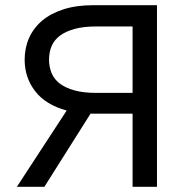

<svg xmlns="http://www.w3.org/2000/svg" viewBox="-20 -720 725 740"><path d="M45 0H151L329 -282H491V0H585V-700H340Q274 -700 224.5 -684Q175 -668 142 -640Q109 -612 92 -573.5Q75 -535 75 -490Q75 -421 115.5 -368.5Q156 -316 237 -294ZM169 -490Q169 -519 179 -542.5Q189 -566 211 -582.5Q233 -599 267.5 -608.5Q302 -618 350 -618H491V-362H350Q302 -362 267.5 -371.5Q233 -381 211 -397.5Q189 -414 179 -438Q169 -462 169 -490Z"/></svg>

Font: Golos Text VF
Style: Regular
Weight: 400
Designer: A.Korolkova, Vitaly Kuzmin
Foundry: ParaType Ltd
Version: Version 2.005